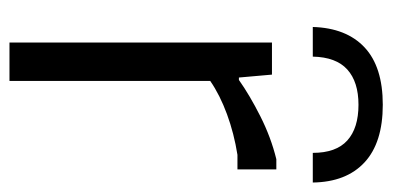

<svg xmlns="http://www.w3.org/2000/svg" viewBox="-226 -582 808 395"><g transform="rotate(90 177.5 -384.0)"><path d="M35 -624Q37 -693 77 -730.5Q117 -768 195 -768Q273 -768 313.5 -730.5Q354 -693 355 -624H294Q294 -672 268.5 -695Q243 -718 195 -718Q148 -718 122.5 -695Q97 -672 96 -624ZM67 -540H133L139 -472H144Q175 -494 218.5 -516Q262 -538 307 -549H328V-469H298Q254 -462 214.5 -447.5Q175 -433 146 -413V0H67Z"/></g></svg>

Font: Encode Sans Condensed
Style: Regular
Weight: 400
Designer: Pablo Impallari, Andres Torresi
Foundry: Pablo Impallari, Andres Torresi
Version: Version 1.000; ttfautohint (v1.00) -l 8 -r 50 -G 200 -x 14 -